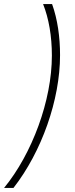

<svg xmlns="http://www.w3.org/2000/svg" viewBox="-59 -770 368 940"><path d="M196 -750H152C180 -680 195 -592 195 -498C195 -278 98 -17 -39 150H7C145 -27 235 -281 235 -500C235 -588 223 -675 196 -750Z"/></svg>

Font: Nacelle UltraLight
Style: Italic
Weight: 200
Italic angle: -12°
Designer: Sora Sagano
Foundry: Sora Sagano
Version: Version 1.000;FEAKit 1.0